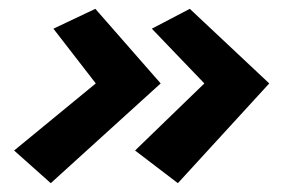

<svg xmlns="http://www.w3.org/2000/svg" viewBox="-20 -445 665 435"><path d="M196 -425 101 -380 197 -256 12 -104 95 -30 344 -256ZM286 -104 383 -30 590 -256 410 -425 324 -380 443 -256Z"/></svg>

Font: Hussar Milosc
Style: Bold
Weight: 700
Foundry: Cannot Into Space Fonts
Version: Version 1.02